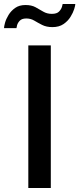

<svg xmlns="http://www.w3.org/2000/svg" viewBox="-61 -936 395 956"><path d="M80 0V-710H192V0ZM200 -801Q170 -801 148.5 -812Q127 -823 109.5 -833.5Q92 -844 70 -844Q48 -844 37.5 -833Q27 -822 24 -810Q21 -798 21 -796H-41Q-41 -804 -36 -822.5Q-31 -841 -18.5 -861.5Q-6 -882 14.5 -896.5Q35 -911 66 -911Q96 -911 116 -900Q136 -889 154.5 -878Q173 -867 197 -867Q222 -867 233 -878.5Q244 -890 247.5 -902Q251 -914 251 -916H314Q314 -909 308.5 -891Q303 -873 290 -852Q277 -831 255 -816Q233 -801 200 -801Z"/></svg>

Font: Raleway Thin SemiBold
Style: Regular
Weight: 600
Version: Version 4.026